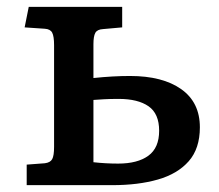

<svg xmlns="http://www.w3.org/2000/svg" viewBox="-20 -541 639 561"><path d="M58 0V-60L111 -64Q127 -66 132.5 -76Q138 -86 138 -112V-409Q138 -435 132.5 -445.5Q127 -456 111 -457L52 -461L64 -521H337V-461L281 -456Q264 -455 258.5 -445Q253 -435 253 -412V-313Q310 -319 360 -319Q455 -319 509.5 -280.5Q564 -242 564 -169Q564 -107 531.5 -70Q499 -33 441.5 -16.5Q384 0 308 0ZM325 -63Q382 -63 413.5 -86Q445 -109 445 -159Q445 -209 414 -230.5Q383 -252 327 -252Q301 -252 284 -251Q267 -250 253 -249V-67Q271 -65 289 -64Q307 -63 325 -63Z"/></svg>

Font: Literata 7pt Medium
Style: Regular
Weight: 500
Designer: Latin by Veronika Burian and Jose Scaglione. Greek by Irene Vlachou. Cyrillic by Vera Evstafieva.
Foundry: TypeTogether
Version: Version 3.002